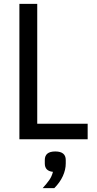

<svg xmlns="http://www.w3.org/2000/svg" viewBox="-20 -718 498 990"><path d="M80 0V-698H172V-80H432V0ZM265 63Q319 63 319 107V125Q319 157 304 190Q289 223 260 252H200Q221 229 234 210.5Q247 192 253 168Q211 164 211 125V107Q211 63 265 63Z"/></svg>

Font: IBM Plex Sans Cond Text
Style: Regular
Weight: 450
Width: 3
Designer: Mike Abbink, Paul van der Laan, Pieter van Rosmalen
Foundry: Bold Monday
Version: Version 1.3